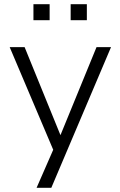

<svg xmlns="http://www.w3.org/2000/svg" viewBox="-20 -713 573 913"><path d="M154 180 241 -19V18L26 -489H97L275 -52H260L439 -489H508L224 180ZM316 -617V-693H393V-617ZM139 -617V-693H216V-617Z"/></svg>

Font: Nunito Sans 10pt Light
Style: Regular
Weight: 300
Designer: Vernon Adams
Foundry: Vernon Adams
Version: Version 3.101;gftools[0.9.27]